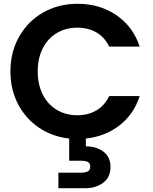

<svg xmlns="http://www.w3.org/2000/svg" viewBox="-20 -727 808 1013"><path d="M388 -119Q445 -119 488.5 -144.5Q532 -170 556 -220H717Q686 -124 610.5 -65.5Q535 -7 433 4V45Q488 45 525.5 73Q563 101 563 154Q563 208 524.5 237Q486 266 430 266H288V184H407Q431 184 443.5 177Q456 170 456 152Q456 134 443.5 127.5Q431 121 407 121H345V4Q256 -6 185.5 -53.5Q115 -101 75 -178Q35 -255 35 -350Q35 -453 81.5 -534.5Q128 -616 208.5 -661.5Q289 -707 389 -707Q506 -707 594 -647Q682 -587 717 -481H556Q532 -531 488.5 -556Q445 -581 388 -581Q327 -581 279.5 -552.5Q232 -524 205.5 -472Q179 -420 179 -350Q179 -281 205.5 -228.5Q232 -176 279.5 -147.5Q327 -119 388 -119Z"/></svg>

Font: Fz Poppins SemBd
Style: Regular
Weight: 600
Designer: Ninad Kale (Devanagari), Jonny Pinhorn (Latin)
Foundry: Indian Type Foundry
Version: Vit hóa bi Vntype.Com & FontZin.Com